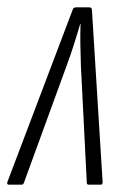

<svg xmlns="http://www.w3.org/2000/svg" viewBox="-42 -502 334 522"><path d="M-18 0Q-24 0 -22 -7L155 -474Q157 -482 164 -482H201Q208 -482 208 -474L237 -7Q237 0 232 0H199Q194 0 194 -5L178 -322Q177 -349 176.5 -379.5Q176 -410 177 -437H176Q168 -409 158.5 -379.5Q149 -350 139 -323L23 -5Q21 0 17 0Z"/></svg>

Font: Sofia Sans Extra Condensed Light
Style: Italic
Weight: 300
Italic angle: -9°
Version: Version 4.100